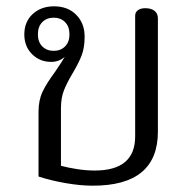

<svg xmlns="http://www.w3.org/2000/svg" viewBox="-20 -576 599 608"><path d="M102 -17V-222Q102 -259 115 -286Q128 -313 154 -348Q178 -383 185 -396Q167 -380 142 -380Q106 -380 81.5 -404.5Q57 -429 57 -467Q57 -507 83.5 -531.5Q110 -556 151 -556Q195 -556 221.5 -529Q248 -502 248 -460Q248 -425 238.5 -400.5Q229 -376 210 -344Q192 -314 182.5 -290Q173 -266 173 -233V-51Q195 -45 224 -40.5Q253 -36 280 -36Q408 -36 408 -144V-526Q408 -537 416.5 -543.5Q425 -550 440 -550Q459 -550 469.5 -541.5Q480 -533 480 -518V-159Q480 12 274 12Q235 12 188.5 4Q142 -4 102 -17ZM200 -467Q200 -492 186 -506Q172 -520 150 -520Q128 -520 114 -506Q100 -492 100 -467Q100 -443 114 -429Q128 -415 150 -415Q172 -415 186 -429Q200 -443 200 -467Z"/></svg>

Font: Maitree
Style: Regular
Weight: 400
Designer: CadsonDemak Team
Foundry: CadsonDemak
Version: Version 1.000